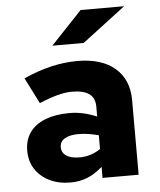

<svg xmlns="http://www.w3.org/2000/svg" viewBox="-53 -793 707 848"><g transform="rotate(-5 300.0 -369.5)"><path d="M225 8Q173 8 132.5 -12Q92 -32 69.5 -67Q47 -102 47 -148Q47 -196 71 -229.5Q95 -263 140 -280.5Q185 -298 248 -298Q276 -298 305 -292Q334 -286 368 -272V-316Q368 -354 343 -372.5Q318 -391 266 -391Q237 -391 201.5 -381.5Q166 -372 121 -353L63 -468Q128 -497 186.5 -510.5Q245 -524 302 -524Q409 -524 468.5 -473Q528 -422 528 -330V0H368V-49Q334 -19 300 -5.5Q266 8 225 8ZM196 -151Q196 -126 217 -112.5Q238 -99 275 -99Q301 -99 324.5 -106.5Q348 -114 368 -128V-189Q346 -195 323.5 -198.5Q301 -202 279 -202Q240 -202 218 -189Q196 -176 196 -151ZM198 -601 336 -747H529L337 -601Z"/></g></svg>

Font: Red Hat Mono
Style: Regular
Weight: 300
Monospace: yes
Designer: Pentagram, MCKL
Foundry: Pentagram, MCKL
Version: Version 1.023